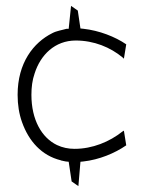

<svg xmlns="http://www.w3.org/2000/svg" viewBox="-20 -543 496 654"><path d="M40 -220C40 -186 45 -155 55 -127C78 -62 122 -13 187 3L189 4H190C192 4 196 6 204 7L214 8L224 75L247 91L254 8L264 7C318 1 371 -21 410 -48L402 -98L397 -95C353 -60 295 -36 234 -36C213 -36 193 -40 174 -49C122 -74 87 -135 87 -220C87 -246 90 -270 98 -293C118 -356 167 -405 238 -405C300 -405 356 -382 398 -347L402 -343L410 -392C372 -418 318 -439 264 -445L254 -446L245 -507L222 -523L214 -445H207C190 -440 173 -438 158 -430C94 -398 40 -329 40 -220Z"/></svg>

Font: Charger Sport
Style: HLNrw
Weight: 100
Designer: Jasper
Foundry: Cannot Into Space Fonts
Version: Version 1.1